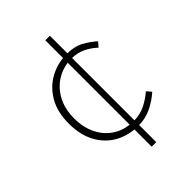

<svg xmlns="http://www.w3.org/2000/svg" viewBox="-216 -821 953 953"><g transform="rotate(-45 260.5 -344.5)"><path d="M305 -91Q237 -91 183.5 -120.5Q130 -150 99 -206.5Q68 -263 68 -343Q68 -425 101 -481Q134 -537 188 -566Q242 -595 305 -595Q359 -595 396 -574.5Q433 -554 460 -529L439 -505Q413 -530 380 -546Q347 -562 306 -562Q249 -562 203.5 -534.5Q158 -507 131.5 -458Q105 -409 105 -343Q105 -278 130 -228.5Q155 -179 200.5 -151.5Q246 -124 306 -124Q350 -124 387 -142.5Q424 -161 452 -186L473 -162Q439 -132 397.5 -111.5Q356 -91 305 -91ZM278 29V-718H310V29Z"/></g></svg>

Font: Noto Sans SC Thin Thin
Style: Regular
Weight: 250
Version: Version 2.004-H2;hotconv 1.0.118;makeotfexe 2.5.65603